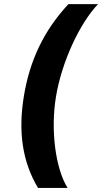

<svg xmlns="http://www.w3.org/2000/svg" viewBox="-20 -761 500 939"><path d="M96.9 -291.5C67.8 -115.1 90.2 31.6 165.8 158H310.4C252.1 64.3 225.9 -123.2 254.3 -291.5C282.7 -459.5 369.7 -647 459.5 -740.8H314.6C196.7 -614.3 125.7 -468 96.9 -291.5Z"/></svg>

Font: Magic Ui Pro
Style: Bold Italic
Weight: 700
Italic angle: -9.39999°
Designer: Stefan Endress, Andreas Faust
Version: Version 1.000;FEAKit 1.0